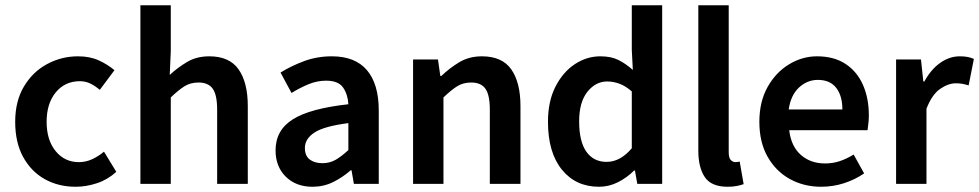

<svg xmlns="http://www.w3.org/2000/svg" viewBox="-20 -702 3738 733"><path d="M269 11Q203 11 151 -18Q99 -47 68.5 -102.5Q38 -158 38 -237Q38 -316 71.5 -372Q105 -428 160 -457.5Q215 -487 278 -487Q323 -487 357 -471.5Q391 -456 417 -434L361 -359Q342 -375 324 -383.5Q306 -392 285 -392Q228 -392 193 -349.5Q158 -307 158 -237Q158 -167 192.5 -125Q227 -83 281 -83Q308 -83 332.5 -94.5Q357 -106 377 -123L424 -46Q391 -16 350 -2.5Q309 11 269 11Z M516 0V-682H632V-507L628 -416Q657 -443 693.5 -465Q730 -487 779 -487Q856 -487 891 -437Q926 -387 926 -297V0H809V-283Q809 -340 792 -363.5Q775 -387 738 -387Q707 -387 684 -372.5Q661 -358 632 -330V0Z M1173 11Q1110 11 1071 -27.5Q1032 -66 1032 -128Q1032 -205 1098 -246.5Q1164 -288 1310 -304Q1308 -341 1290 -367.5Q1272 -394 1225 -394Q1191 -394 1158 -380.5Q1125 -367 1093 -347L1051 -425Q1091 -450 1140.5 -468.5Q1190 -487 1247 -487Q1336 -487 1381 -434Q1426 -381 1426 -280V0H1331L1322 -52H1319Q1287 -24 1251 -6.5Q1215 11 1173 11ZM1211 -79Q1239 -79 1261.5 -92Q1284 -105 1310 -129V-232Q1217 -220 1180.5 -196Q1144 -172 1144 -137Q1144 -107 1162.5 -93Q1181 -79 1211 -79Z M1557 0V-475H1652L1661 -412H1665Q1696 -442 1733.5 -464.5Q1771 -487 1820 -487Q1897 -487 1932 -437Q1967 -387 1967 -297V0H1850V-283Q1850 -340 1833 -363.5Q1816 -387 1779 -387Q1748 -387 1725 -372.5Q1702 -358 1673 -330V0Z M2267 11Q2178 11 2125 -54.5Q2072 -120 2072 -237Q2072 -315 2100.5 -371Q2129 -427 2174.5 -457Q2220 -487 2272 -487Q2313 -487 2341 -473Q2369 -459 2396 -435L2392 -511V-682H2508V0H2413L2404 -51H2401Q2374 -24 2339.5 -6.5Q2305 11 2267 11ZM2296 -84Q2348 -84 2392 -136V-353Q2368 -374 2344.5 -382.5Q2321 -391 2298 -391Q2254 -391 2222.5 -351.5Q2191 -312 2191 -239Q2191 -162 2218.5 -123Q2246 -84 2296 -84Z M2758 11Q2696 11 2671 -25.5Q2646 -62 2646 -127V-682H2762V-121Q2762 -99 2770 -91Q2778 -83 2787 -83Q2790 -83 2794 -83.5Q2798 -84 2804 -85L2819 1Q2808 5 2793 8Q2778 11 2758 11Z M3115 11Q3049 11 2995.5 -18.5Q2942 -48 2910.5 -103.5Q2879 -159 2879 -237Q2879 -314 2910.5 -370Q2942 -426 2992.5 -456.5Q3043 -487 3099 -487Q3164 -487 3208 -458Q3252 -429 3274.5 -378Q3297 -327 3297 -261Q3297 -244 3295 -229Q3293 -214 3292 -205H2993Q3000 -144 3037 -111Q3074 -78 3130 -78Q3160 -78 3186.5 -87Q3213 -96 3239 -112L3279 -40Q3244 -16 3202 -2.5Q3160 11 3115 11ZM2991 -284H3196Q3196 -336 3172.5 -366.5Q3149 -397 3102 -397Q3062 -397 3030.5 -368Q2999 -339 2991 -284Z M3401 0V-475H3496L3505 -391H3509Q3534 -437 3569.5 -462Q3605 -487 3644 -487Q3662 -487 3674.5 -484.5Q3687 -482 3698 -477L3678 -376Q3665 -380 3654 -382Q3643 -384 3629 -384Q3600 -384 3569 -362.5Q3538 -341 3517 -287V0Z"/></svg>

Font: Narnoor SemiBold
Style: Regular
Weight: 600
Designer: S. Sridhar Murthy
Foundry: SIL International
Version: Version 3.000